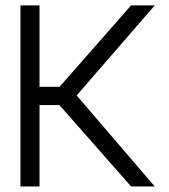

<svg xmlns="http://www.w3.org/2000/svg" viewBox="-20 -670 608 690"><path d="M53.5 -650.5H122V-358H194L451 -650.5H536L255.5 -327L536 0H451L193.5 -292.5H122V0H53.5Z"/></svg>

Font: Overused Grotesk Book
Style: Regular
Weight: 375
Version: Version 0.004